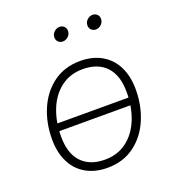

<svg xmlns="http://www.w3.org/2000/svg" viewBox="-125 -768 794 874"><g transform="rotate(-20 272.0 -331.0)"><path d="M54 -200Q54 -279 82.5 -345.5Q111 -412 165.5 -452Q220 -492 296 -492Q355 -492 399 -467Q443 -442 466.5 -395Q490 -348 490 -284Q490 -205 461.5 -138.5Q433 -72 378.5 -32Q324 8 248 8Q189 8 145 -17Q101 -42 77.5 -89Q54 -136 54 -200ZM447 -286Q447 -368 407 -410.5Q367 -453 294 -453Q232 -453 187.5 -419Q143 -385 120 -327Q97 -269 97 -198Q97 -116 137 -73.5Q177 -31 250 -31Q312 -31 356.5 -65Q401 -99 424 -157Q447 -215 447 -286ZM81 -260H471L465 -224H75ZM223 -636Q224 -650 235.5 -660Q247 -670 261 -670Q275 -670 284 -660Q293 -650 291 -636Q290 -622 278.5 -612Q267 -602 253 -602Q239 -602 230 -612Q221 -622 223 -636ZM383 -636Q384 -650 395.5 -660Q407 -670 421 -670Q435 -670 444 -660Q453 -650 451 -636Q450 -622 438.5 -612Q427 -602 413 -602Q399 -602 390 -612Q381 -622 383 -636Z"/></g></svg>

Font: SN Pro Thin
Style: Italic
Weight: 200
Italic angle: -9°
Designer: Tobias Whetton
Foundry: Supernotes
Version: Version 1.003;Glyphs 3.3 (3324)